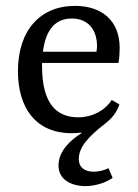

<svg xmlns="http://www.w3.org/2000/svg" viewBox="-20 -445 469 653"><path d="M179 118C179 165 220 187 269 188C303 188 339 177 363 160L349 127C333 135 314 139 299 139C269 139 248 125 248 96C248 56 279 21 338 -25C362 -43 378 -65 386 -90L360 -105C336 -68 293 -46 246 -46C175 -46 123 -89 123 -220C123 -224 123 -228 123 -231H383C386 -247 387 -268 387 -282C387 -376 325 -425 235 -425C117 -425 41 -342 41 -203C41 -80 100 8 224 8C235 8 247 7 257 6V8C222 30 179 67 179 118ZM224 -382C279 -382 310 -345 310 -287C310 -280 309 -276 308 -269H126C136 -349 172 -382 224 -382Z"/></svg>

Font: Yrsa
Style: Regular
Weight: 400
Designer: Anna Giedrys (Yrsa+Rasa design), David Brezina (Yrsa art-direction, Rasa art-direction, design)
Foundry: Rosetta Type Foundry
Version: Version 1.001;PS 1.1;hotconv 1.0.88;makeotf.lib2.5.647800